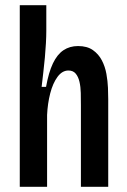

<svg xmlns="http://www.w3.org/2000/svg" viewBox="-20 -718 489 738"><path d="M56 0V-339V-698H158V-600Q158 -578 156.5 -551.5Q155 -525 152.5 -497Q150 -469 146.5 -440Q143 -411 140 -384H157Q167 -440 183.5 -474.5Q200 -509 224 -525Q248 -541 280 -541Q315 -541 337 -525.5Q359 -510 371.5 -486Q384 -462 389 -434Q394 -406 395 -380.5Q396 -355 396 -337V0H291V-313Q291 -337 290.5 -360.5Q290 -384 285.5 -403.5Q281 -423 271 -435Q261 -447 243 -447Q219 -447 201 -422.5Q183 -398 173 -359Q163 -320 161 -276V0Z"/></svg>

Font: Bricolage Grotesque Condensed Medium
Style: Regular
Weight: 500
Width: 3
Designer: Mathieu Triay
Foundry: Atelier Triay
Version: Version 1.000;gftools[0.9.30]